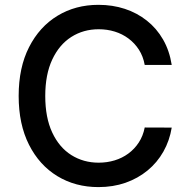

<svg xmlns="http://www.w3.org/2000/svg" viewBox="-20 -757 775 787"><path d="M683.9 -490.8H573.2Q566.8 -526.3 549.4 -553.3Q532 -580.3 506.7 -599.1Q481.5 -617.9 450.5 -627.5Q419.4 -637.1 384.6 -637.1Q321.7 -637.1 272.2 -605.5Q222.7 -573.9 194.1 -512.8Q165.5 -451.7 165.5 -363.6Q165.5 -274.9 194.1 -213.8Q222.7 -152.7 272.4 -121.4Q322.1 -90.2 384.2 -90.2Q418.7 -90.2 449.8 -99.6Q480.8 -109 506 -127.5Q531.2 -146 548.8 -172.8Q566.4 -199.6 573.2 -234.4L683.9 -234Q675.1 -180.4 649.7 -135.5Q624.3 -90.6 584.7 -58.1Q545.1 -25.6 494.3 -7.8Q443.5 9.9 383.5 9.9Q289.1 9.9 215.2 -35Q141.3 -79.9 98.9 -163.7Q56.5 -247.5 56.5 -363.6Q56.5 -480.1 99.1 -563.7Q141.7 -647.4 215.6 -692.3Q289.4 -737.2 383.5 -737.2Q441.4 -737.2 491.7 -720.7Q541.9 -704.2 582 -672.4Q622.2 -640.6 648.4 -595Q674.7 -549.4 683.9 -490.8Z"/></svg>

Font: InterMG Medium
Style: Regular
Weight: 500
Designer: Rasmus Andersson
Foundry: rsms
Version: Version 3.019;December 26, 2023;FontCreator 15.0.0.2955 64-b